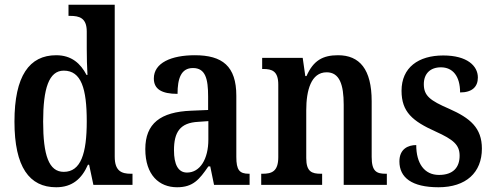

<svg xmlns="http://www.w3.org/2000/svg" viewBox="-20 -780 2084 810"><path d="M217 10C285 10 325 -26 351 -85H356L374 0H539V-47H532C492 -47 464 -59 464 -119V-760H269V-713H276C314 -713 346 -705 346 -647V-575C346 -539 347 -497 349 -464H345C320 -512 282 -547 217 -547C104 -547 41 -460 41 -267C41 -75 104 10 217 10ZM249 -55C186 -55 162 -125 162 -267C162 -406 186 -482 249 -482C323 -482 346 -406 346 -268C346 -132 321 -55 249 -55Z M727 10C795 10 821 -23 859 -78H867L883 0H1033V-47H1030C990 -47 977 -63 977 -118V-376C977 -501 918 -547 802 -547C703 -547 629 -515 629 -449C629 -404 662 -384 729 -384C729 -449 744 -493 794 -493C847 -493 858 -447 858 -373V-316L787 -313C657 -308 593 -259 593 -151C593 -41 652 10 727 10ZM769 -52C731 -52 714 -87 714 -146C714 -222 739 -262 816 -266L859 -269V-191C859 -109 824 -52 769 -52Z M1082 0H1339V-47H1334C1296 -47 1272 -55 1272 -113V-315C1272 -398 1292 -475 1358 -475C1412 -475 1430 -424 1430 -338V0H1612V-47H1608C1569 -47 1548 -56 1548 -118V-353C1548 -488 1497 -547 1406 -547C1342 -547 1302 -525 1273 -459H1268L1257 -536H1086V-489H1090C1128 -489 1154 -480 1154 -423V-117C1154 -56 1126 -47 1087 -47H1082Z M1830 10C1946 10 2013 -52 2013 -153C2013 -241 1963 -282 1875 -321C1794 -356 1768 -376 1768 -425C1768 -469 1795 -496 1840 -496C1890 -496 1921 -459 1921 -390C1972 -390 1996 -414 1996 -453C1996 -502 1951 -546 1850 -546C1745 -546 1674 -495 1674 -397C1674 -308 1720 -269 1818 -225C1893 -191 1919 -169 1919 -123C1919 -74 1892 -42 1832 -42C1770 -42 1736 -91 1736 -168C1702 -168 1665 -152 1665 -99C1665 -31 1717 10 1830 10Z"/></svg>

Font: Noto Serif Condensed Semi
Style: Regular
Weight: 600
Width: 3
Designer: Monotype Design Team
Foundry: Monotype Imaging Inc.
Version: Version 1.002